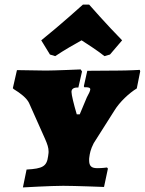

<svg xmlns="http://www.w3.org/2000/svg" viewBox="-20 -811 632 838"><path d="M160 -635 198 -573 221 -566C261 -593 309 -620 336 -635C359 -620 402 -593 436 -566L460 -573L513 -635C445 -704 369 -791 369 -791H342C342 -791 246 -704 160 -635ZM292 -410C292 -423 302 -430 322 -429L338 -499L332 -508C332 -508 217 -503 181 -503C156 -503 54 -505 54 -505L36 -426L40 -422C68 -405 97 -383 107 -361L177 -204C187 -181 192 -166 192 -150C192 -146 192 -141 191 -137L190 -129C184 -85 167 -75 96 -71L80 7C80 7 202 0 256 0C305 0 434 5 434 5L451 -75L447 -80C447 -80 427 -77 405 -77C379 -77 369 -86 369 -112C369 -116 369 -121 370 -126C372 -141 375 -159 389 -186L479 -328C502 -366 544 -405 577 -425L592 -500L590 -506C590 -506 539 -503 495 -503C450 -503 412 -502 361 -502L346 -435L348 -430C367 -431 374 -428 374 -421C374 -415 368 -402 359 -386L328 -312H315C302 -356 292 -397 292 -410Z"/></svg>

Font: Alegreya SC Black
Style: Italic
Weight: 900
Italic angle: -7°
Designer: Juan Pablo del Peral
Foundry: Huerta Tipografica
Version: Version 2.007;PS 002.007;hotconv 1.0.88;makeotf.lib2.5.64775